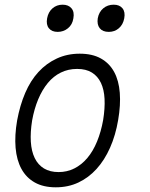

<svg xmlns="http://www.w3.org/2000/svg" viewBox="-20 -789 640 819"><path d="M218 10Q165 10 128.5 -10.5Q92 -31 71.5 -68.5Q51 -106 46.5 -158.5Q42 -211 53 -275Q65 -340 87.5 -392.5Q110 -445 144 -482Q178 -519 222.5 -539.5Q267 -560 320 -560Q374 -560 410.5 -539.5Q447 -519 467 -482Q487 -445 491 -393Q495 -341 484 -277Q473 -212 449.5 -159Q426 -106 392 -68.5Q358 -31 314.5 -10.5Q271 10 218 10ZM230 -55Q266 -55 297 -70.5Q328 -86 352.5 -115Q377 -144 394 -185.5Q411 -227 420 -277Q428 -327 426 -367Q424 -407 410.5 -435.5Q397 -464 372 -479.5Q347 -495 309 -495Q271 -495 239.5 -479.5Q208 -464 184 -435Q160 -406 143 -365.5Q126 -325 117 -275Q109 -225 111.5 -184.5Q114 -144 128 -115Q142 -86 167.5 -70.5Q193 -55 230 -55ZM444 -653Q418 -653 405.5 -668.5Q393 -684 397 -711Q402 -738 420.5 -753.5Q439 -769 465 -769Q490 -769 502.5 -753.5Q515 -738 510 -711Q505 -684 487 -668.5Q469 -653 444 -653ZM226 -653Q201 -653 188.5 -668.5Q176 -684 181 -711Q186 -738 204 -753.5Q222 -769 247 -769Q272 -769 285 -753.5Q298 -738 293 -711Q289 -684 270 -668.5Q251 -653 226 -653Z"/></svg>

Font: Maple Mono NL ExtraLight
Style: Italic
Weight: 275
Italic angle: -10°
Monospace: yes
Designer: subframe7536
Version: Version 7.000